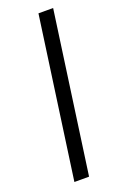

<svg xmlns="http://www.w3.org/2000/svg" viewBox="-138 -743 504 787"><g transform="rotate(-20 113.5 -350.0)"><path d="M205 -700 107 0H43L141 -700Z"/></g></svg>

Font: Pathway Extreme SemiCondensed ExtraLight
Style: Italic
Weight: 250
Width: 4
Italic angle: -8°
Version: Version 1.001;gftools[0.9.26]